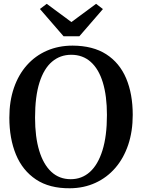

<svg xmlns="http://www.w3.org/2000/svg" viewBox="-20 -996 760 1027"><path d="M354 11Q244.5 12 172.5 -36Q100.5 -84 65.2 -169.5Q30 -255 30 -366.5Q30 -455 54.5 -526Q79 -597 124 -647.5Q169 -698 231.2 -725Q293.5 -752 368.5 -752Q477 -751.5 548.2 -705.8Q619.5 -660 654.8 -576.8Q690 -493.5 690 -381.5Q690 -293.5 665.8 -221.5Q641.5 -149.5 596.8 -97.8Q552 -46 490.2 -17.8Q428.5 10.5 354 11ZM358.5 -37.5Q417.5 -37.5 460.8 -76.2Q504 -115 528 -191.5Q552 -268 552 -381Q552 -483 530 -555Q508 -627 465.2 -665Q422.5 -703 361 -703Q302 -703 258.5 -666.2Q215 -629.5 191.2 -554.8Q167.5 -480 167.5 -366.5Q167.5 -263.5 189.8 -190Q212 -116.5 254.5 -77Q297 -37.5 358.5 -37.5ZM320 -802 193.5 -948 230 -975.5 362 -878 494 -975.5 530.5 -947.5 404.5 -802Z"/></svg>

Font: Merriweather 48pt SemiBold
Style: Regular
Weight: 600
Version: Version 2.100